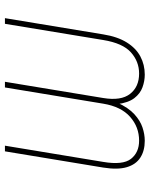

<svg xmlns="http://www.w3.org/2000/svg" viewBox="64 -650 596 763"><g transform="rotate(-90 361.5 -268.0)"><path d="M184.1 9.8Q144.5 9.8 117.2 -7.8Q89.8 -25.4 79.1 -61.8Q68.4 -98.1 77.6 -155.3L142.1 -545.9H164.6L100.1 -155.3Q86.9 -77.1 112.3 -44.9Q137.7 -12.7 184.6 -12.7Q238.8 -12.7 279.3 -48.6Q319.8 -84.5 331.5 -155.3L396 -545.9H418.5L354 -155.3Q342.3 -84.5 370.4 -48.6Q398.4 -12.7 451.2 -12.7Q499 -12.7 535.4 -45.2Q571.8 -77.6 584.5 -155.3L648.9 -545.9H671.4L606.9 -155.3Q597.7 -98.1 574.7 -61.5Q551.8 -24.9 519 -7.6Q486.3 9.8 446.8 9.8Q421.4 9.8 396.5 0.7Q371.6 -8.3 353.5 -31.7Q335.4 -55.2 329.6 -99.6H335.9Q315.4 -55.2 289.8 -31.7Q264.2 -8.3 237.1 0.7Q210 9.8 184.1 9.8Z"/></g></svg>

Font: Inter Thin
Style: Italic
Weight: 250
Italic angle: -9.3988°
Designer: Rasmus Andersson
Foundry: rsms
Version: Version 4.001;git-66647c0bb